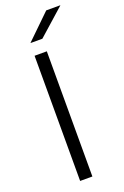

<svg xmlns="http://www.w3.org/2000/svg" viewBox="-158 -873 596 921"><g transform="rotate(-20 140.0 -412.0)"><path d="M144.5 0H82V-639H144.5ZM209 -824.5H280.5V-823.5L145 -703H85V-704Z"/></g></svg>

Font: Anek Odia Medium Light
Style: Regular
Weight: 300
Version: Version 1.003